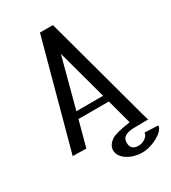

<svg xmlns="http://www.w3.org/2000/svg" viewBox="-226 -874 1052 1183"><g transform="rotate(-30 300.0 -283.0)"><path d="M503 95Q502 116 479 131.5Q456 147 433 147Q404 147 390 134Q376 121 376 94Q376 64 399 50.5Q422 37 474 37Q487 37 562 36L547 -16Q547 -16 547 -16L345 -761H253L47 -1L143 1L192 -181H408L455 -6Q350 9 320 29Q280 57 280 94Q280 121 301 144.5Q322 168 357.5 181.5Q393 195 433 195Q466 195 505 180.5Q544 166 571 143.5Q598 121 599 99ZM299 -583 395 -229H205Z"/></g></svg>

Font: LXGW Marker Gothic
Style: Regular
Weight: 400
Version: Version 1.001